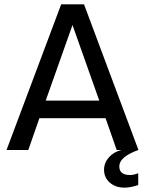

<svg xmlns="http://www.w3.org/2000/svg" viewBox="-20 -689 666 882"><path d="M190 -227H436L313 -574ZM577 115Q593 115 615 107V161Q580 173 552 173Q511 173 484.5 150Q458 127 458 91Q458 59 480 34Q502 9 538 0H516L465 -146H161L110 0H10L261 -669H366L616 0H615Q528 32 528 75Q528 115 577 115Z"/></svg>

Font: Atkinson Hyperlegible Pro
Style: Regular
Weight: 400
Designer: Elliott Scott, Megan Eiswerth, Linus Boman, Theodore Petrosky, Jacob Perez
Foundry: Braille Institute
Version: Version 1.5.1